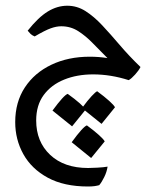

<svg xmlns="http://www.w3.org/2000/svg" viewBox="-20 -308 555 684"><path d="M293.5 356.4Q208 356.4 150.1 325Q92.3 293.5 63.2 241.2Q34.2 189 34.2 127Q34.2 55.7 68.6 3.4Q103 -48.8 163.1 -77.4Q223.1 -106 299.8 -106Q332 -106 362.8 -101.1Q335.4 -128.4 310.3 -154.3Q285.2 -180.2 258.3 -197.3Q231.4 -214.4 198.2 -214.4Q180.7 -214.4 160.4 -207Q140.1 -199.7 103.5 -178.2Q94.2 -182.1 89.1 -187Q84 -191.9 78.6 -198.7Q116.7 -246.6 150.4 -267.1Q184.1 -287.6 219.7 -287.6Q254.4 -287.6 284.4 -268.6Q314.5 -249.5 344 -218Q373.5 -186.5 406.5 -147.7Q439.5 -108.9 480.5 -69.3Q474.6 -57.1 461.4 -42.5Q448.2 -27.8 438.5 -22.5Q374 -43 312 -43Q254.4 -43 208.5 -24.4Q162.6 -5.9 135.7 30.5Q108.9 66.9 108.9 121.1Q108.9 196.8 158.7 243.7Q208.5 290.5 293.9 290.5Q304.7 290.5 327.1 289.3Q349.6 288.1 363.3 285.6Q360.4 304.7 351.3 323Q342.3 341.3 333.5 351.6Q327.1 353.5 317.4 355Q307.6 356.4 293.5 356.4ZM236.8 142.1 167 85.9Q207.5 30.8 221.2 26.4Q247.1 44.9 264.4 60.3Q281.7 75.7 284.7 83ZM341.8 133.3 272 77.1Q292 49.8 306.4 34.4Q320.8 19 326.2 17.1Q352.1 36.1 369.1 51.5Q386.2 66.9 389.6 74.2ZM304.7 254.9 235.4 198.7Q275.9 143.1 289.6 138.7Q315.4 157.7 332.5 173.1Q349.6 188.5 353 195.8Z"/></svg>

Font: Harmattan
Style: Regular
Weight: 400
Designer: George W. Nuss III and SIL International
Foundry: SIL International
Version: Version 4.000